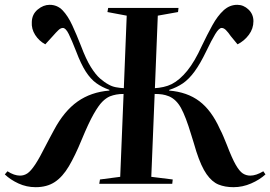

<svg xmlns="http://www.w3.org/2000/svg" viewBox="-21 -763 1122 797"><path d="M492 -373Q475 -373 461.5 -370.5Q448 -368 435 -363Q419 -356 403.5 -340.5Q388 -325 367.5 -289Q347 -253 318 -183Q291 -117 265 -73Q239 -29 206.5 -7.5Q174 14 127 14Q89 14 55.5 -1.5Q22 -17 -1 -39L10 -52Q38 -34 62 -34Q79 -34 93 -43.5Q107 -53 125 -80Q143 -107 170 -161Q177 -175 185.5 -190.5Q194 -206 203 -223Q245 -302 301 -341.5Q357 -381 433 -387V-390Q402 -401 378.5 -418Q355 -435 335 -466Q315 -497 295 -550Q277 -596 264.5 -621.5Q252 -647 240 -647Q231 -647 221.5 -638Q212 -629 198 -613L167 -579Q141 -593 125 -618Q109 -643 111 -672Q112 -704 135.5 -723.5Q159 -743 185 -743Q217 -743 239 -720Q261 -697 279 -658Q297 -619 315 -573Q336 -517 356 -485Q376 -453 394.5 -437Q413 -421 430 -412Q444 -404 459.5 -401Q475 -398 493 -397L505 -698L425 -713L428 -730H720L718 -713L634 -698L622 -397Q639 -398 657.5 -402Q676 -406 692 -414Q725 -431 756 -469Q787 -507 817 -573Q839 -619 860.5 -658Q882 -697 907 -720Q932 -743 964 -743Q990 -743 1010.5 -723.5Q1031 -704 1031 -675Q1031 -644 1012 -618.5Q993 -593 965 -579L937 -613Q926 -629 917 -638Q908 -647 899 -647Q888 -647 872.5 -621.5Q857 -596 835 -550Q810 -498 786.5 -466Q763 -434 738 -417Q713 -400 682 -390L681 -387Q756 -381 806.5 -343Q857 -305 892 -227Q900 -212 907 -195Q914 -178 921 -161Q942 -106 957.5 -79Q973 -52 987 -43Q1001 -34 1018 -34Q1042 -34 1072 -52L1081 -39Q1057 -17 1021.5 -1.5Q986 14 948 14Q913 14 886 3Q859 -8 836.5 -40Q814 -72 794 -134Q789 -151 783.5 -169Q778 -187 772 -206Q750 -279 730.5 -314.5Q711 -350 681 -363Q666 -369 652.5 -371Q639 -373 621 -373L607 -29L696 -18L694 0H391L394 -18L478 -29Z"/></svg>

Font: Literata 72pt SemiBold
Style: Italic
Weight: 600
Italic angle: -2°
Designer: Latin by Veronika Burian and Jose Scaglione. Greek by Irene Vlachou. Cyrillic by Vera Evstafieva
Foundry: TypeTogether
Version: Version 3.002